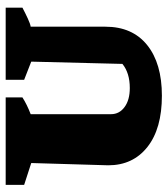

<svg xmlns="http://www.w3.org/2000/svg" viewBox="23 -602 590 676"><g transform="rotate(-90 318.0 -264.0)"><path d="M319 11Q203 11 138.5 -40Q74 -91 74 -178L82 -449L5 -474V-539H313V-480Q288 -464 254 -451V-168Q254 -139 279 -120.5Q304 -102 346 -102Q399 -102 431 -128L439 -449L375 -474V-539H629V-480Q610 -470 590.5 -461Q571 -452 562 -451V-188Q562 -93 497.5 -41Q433 11 319 11Z"/></g></svg>

Font: Piazzolla SC ExtraBold
Style: Regular
Weight: 800
Designer: Juan Pablo del Peral
Foundry: Huerta Tipografica
Version: Version 1.330